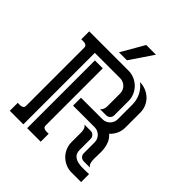

<svg xmlns="http://www.w3.org/2000/svg" viewBox="-222 -959 1100 1100"><g transform="rotate(45 328.0 -409.5)"><path d="M148.9 -579.1V0H39.1V-64.5Q45.4 -64.5 53.2 -64.2Q61 -64 68.1 -65.7Q75.2 -67.4 80.1 -71.8Q85 -76.2 85 -85.9V-557.6Q85 -566.9 80.1 -571.5Q75.2 -576.2 68.1 -577.9Q61 -579.6 53.2 -579.3Q45.4 -579.1 39.1 -579.1V-643.6H357.4Q382.8 -643.6 405.3 -633.8Q427.7 -624 444.3 -607.4Q460.9 -590.8 470.7 -568.4Q480.5 -545.9 480.5 -520.5V-404.3Q480.5 -391.1 470.7 -381.6Q460.9 -372.1 447.8 -372.1H397.5Q407.7 -378.9 411.9 -390.9Q416 -402.8 416 -414.1V-517.6Q416 -530.3 411.1 -541.5Q406.2 -552.7 397.9 -561Q389.6 -569.3 378.4 -574.2Q367.2 -579.1 354.5 -579.1ZM575.2 -399.9Q575.2 -374 564.5 -350.3Q553.7 -326.7 534.7 -309.6Q554.2 -291.5 563 -271Q571.8 -250.5 574.2 -229Q576.7 -207.5 575.7 -186.8Q574.7 -166 574.7 -147.9Q574.7 -129.9 578.4 -116Q582 -102.1 594.2 -94.7H543.5Q529.8 -94.7 520.3 -104.2Q510.7 -113.8 510.7 -127.4V-215.8Q510.7 -228.5 505.9 -239.7Q501 -251 492.7 -259.3Q484.4 -267.6 473.1 -272.5Q461.9 -277.3 449.2 -277.3H274.4V-341.3H449.2Q461.9 -341.3 473.1 -346.2Q484.4 -351.1 492.7 -359.4Q501 -367.7 505.9 -378.9Q510.7 -390.1 510.7 -402.8V-520.5Q510.7 -557.1 495.1 -589.4Q479.5 -621.6 450.2 -643.6Q476.1 -643.6 498.8 -634Q521.5 -624.5 538.6 -608.2Q555.7 -591.8 565.4 -569.3Q575.2 -546.9 575.2 -520.5ZM243.7 -85.9Q243.7 -76.2 248.5 -71.8Q253.4 -67.4 260.5 -65.7Q267.6 -64 275.4 -64.2Q283.2 -64.5 289.6 -64.5V0H179.7V-548.8H243.7ZM539.1 0Q513.7 0 491.2 -9.8Q468.8 -19.5 452.1 -36.1Q435.5 -52.7 425.8 -75.2Q416 -97.7 416 -123V-204.6Q416 -215.8 411.9 -227.8Q407.7 -239.7 397.5 -246.6H447.8Q460.9 -246.6 470.7 -237.1Q480.5 -227.5 480.5 -214.4V-126Q480.5 -97.7 494.9 -84.5Q509.3 -71.3 530.3 -66.9Q551.3 -62.5 574.7 -63.5Q598.1 -64.5 616.7 -64.5V0ZM403.8 -819.3 309.1 -679.2H244.6L325.2 -819.3Z"/></g></svg>

Font: Isar CAT
Style: Regular
Weight: 400
Designer: Digitized by Peter Wiegel
Foundry: CAT-Fonts, Peter Wiegel
Version: Version 1.000; ttfautohint (v1.3)